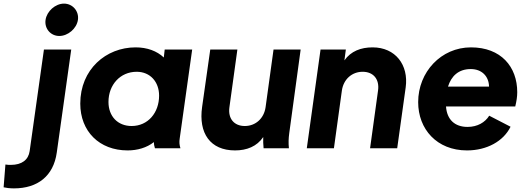

<svg xmlns="http://www.w3.org/2000/svg" viewBox="-146 -820 2911 1062"><path d="M-69 222C63 222 150 153 168 24L248 -546H97L18 16C11 64 -25 92 -86 92C-94 92 -105 92 -116 90L-126 216C-113 219 -93 222 -69 222ZM106 -710C99 -662 134 -621 182 -621C230 -621 278 -662 285 -710C292 -758 256 -800 208 -800C160 -800 113 -758 106 -710Z M560 12C614 12 666 -3 705 -34C705 -23 707 -13 711 0H852C846 -20 845 -34 848 -54L917 -546H765L760 -502C722 -538 668 -558 604 -558C440 -558 298 -436 298 -247C298 -94 403 12 560 12ZM454 -256C454 -351 519 -423 610 -423C685 -423 734 -367 734 -291C734 -197 673 -123 582 -123C505 -123 454 -177 454 -256Z M1154 12C1219 12 1275 -10 1310 -62C1309 -41 1310 -22 1312 0H1452C1449 -31 1450 -54 1454 -84L1517 -546H1367L1323 -227C1314 -164 1267 -123 1208 -123C1149 -123 1114 -164 1123 -227L1167 -546H1017L972 -229C951 -83 1017 12 1154 12Z M1551 0H1701L1745 -319C1754 -382 1801 -423 1860 -423C1919 -423 1954 -382 1945 -319L1901 0H2051L2098 -337C2115 -461 2041 -558 1915 -558C1850 -558 1795 -537 1759 -486L1767 -546H1627Z M2437 12C2547 12 2639 -39 2678 -119L2560 -180C2537 -143 2495 -118 2440 -118C2369 -118 2326 -159 2321 -231H2704C2711 -260 2715 -285 2715 -310C2715 -451 2625 -558 2459 -558C2294 -558 2167 -422 2167 -255C2167 -106 2270 12 2437 12ZM2332 -341C2350 -398 2389 -438 2458 -438C2519 -438 2558 -398 2559 -341Z"/></svg>

Font: Mluvka ExtraBold
Style: Italic
Weight: 800
Italic angle: -8°
Designer: Modified by Jiří Krblich, Original typeface by Gumpita Rahayu
Foundry: Gumpita Rahayu & Jiří Krblich
Version: Version 2.000;Glyphs 3.1.1 (3134)